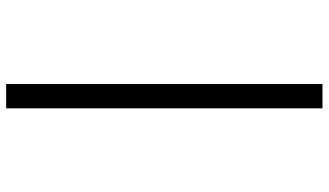

<svg xmlns="http://www.w3.org/2000/svg" viewBox="-236 -564 1040 607"><g transform="rotate(-90 283.5 -260.0)"><path d="M245 240V-760H322V240Z"/></g></svg>

Font: Noto Serif Lao ExtraBold
Style: Regular
Weight: 800
Designer: Monotype Design Team
Foundry: Monotype Imaging Inc.
Version: Version 2.003; ttfautohint (v1.8.4.7-5d5b)